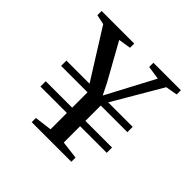

<svg xmlns="http://www.w3.org/2000/svg" viewBox="-181 -928 1114 1114"><g transform="rotate(45 376.0 -371.5)"><path d="M299.5 -395 111 -695.5 50.5 -708.5V-743H318V-708.5L241.5 -696.5L368 -469L402 -400.5L439 -470.5L558.5 -696L475.5 -708.5V-743H701V-708.5L628.5 -695.5L452.5 -395H653.5V-351.5H435V-225.5H653.5V-182H435V-48L545 -34.5V0H220V-34.5L326.5 -48V-182H109.5V-225.5H326.5V-351.5H109.5V-395Z"/></g></svg>

Font: Merriweather 72pt Medium
Style: Regular
Weight: 500
Version: Version 2.100